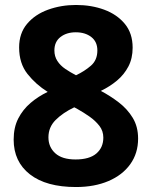

<svg xmlns="http://www.w3.org/2000/svg" viewBox="-20 -743 612 773"><path d="M286 -723Q348 -723 399.5 -704Q451 -685 482.5 -647Q514 -609 514 -551Q514 -508 497 -475.5Q480 -443 451.5 -419Q423 -395 386 -377Q424 -357 458.5 -330.5Q493 -304 514.5 -268.5Q536 -233 536 -185Q536 -126 504.5 -82Q473 -38 416.5 -14Q360 10 286 10Q166 10 100.5 -41Q35 -92 35 -181Q35 -230 53.5 -266Q72 -302 103 -328.5Q134 -355 172 -373Q124 -403 90.5 -445.5Q57 -488 57 -552Q57 -609 89 -647Q121 -685 173.5 -704Q226 -723 286 -723ZM175 -190Q175 -151 202.5 -126Q230 -101 284 -101Q340 -101 368 -125Q396 -149 396 -189Q396 -216 380 -236.5Q364 -257 340.5 -273.5Q317 -290 292 -304L279 -311Q233 -289 204 -260Q175 -231 175 -190ZM285 -613Q248 -613 223.5 -594Q199 -575 199 -540Q199 -516 211 -497.5Q223 -479 243 -465.5Q263 -452 286 -440Q320 -456 346 -478.5Q372 -501 372 -540Q372 -575 347.5 -594Q323 -613 285 -613Z"/></svg>

Font: Noto Sans Sundanese
Style: Bold
Weight: 700
Version: Version 2.003